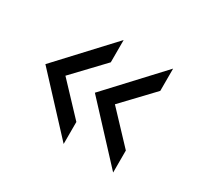

<svg xmlns="http://www.w3.org/2000/svg" viewBox="-98 -556 705 672"><g transform="rotate(30 254.0 -220.0)"><path d="M231 -220 426 -430V-340L312 -220L426 -99V-10ZM31 -220 226 -430V-340L112 -220L226 -99V-10Z"/></g></svg>

Font: Tilda Sans
Style: Regular
Weight: 400
Designer: ParaType Ltd
Foundry: ParaType Ltd
Version: Version 1.002W